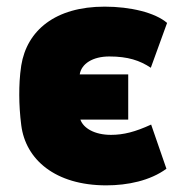

<svg xmlns="http://www.w3.org/2000/svg" viewBox="-20 -547 544 578"><path d="M300 11C364 11 432 -3 481 -39L435 -172C387 -150 352 -141 314 -141C265 -141 231 -161 222 -187H366V-323H220C225 -355 259 -377 309 -377C365 -377 401 -365 434 -343L483 -478C447 -509 373 -527 295 -527C146 -527 61 -455 44 -350C39 -317 38 -289 38 -261C38 -233 40 -201 44 -170C57 -67 146 11 300 11Z"/></svg>

Font: Finlandica Black
Style: Regular
Weight: 900
Designer: Niklas Ekholm, Juho Hiilivirta, Jaakko Suomalainen
Foundry: Helsinki Type Studio
Version: Version 2.000;Glyphs 3.2 (3202)